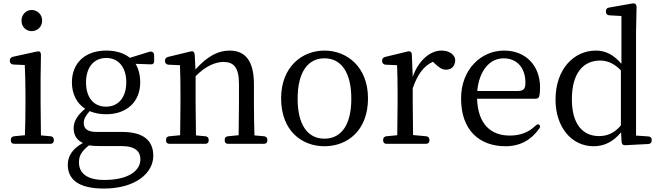

<svg xmlns="http://www.w3.org/2000/svg" viewBox="-20 -829 3834 1116"><path d="M43 -16V-13C43 0 50 7 63 7H273C286 7 293 0 293 -13V-16C293 -28 286 -36 274 -37L218 -42C217 -98 216 -176 216 -228V-379L218 -508C218 -518 216 -524 212 -528C208 -531 202 -531 192 -529L55 -499C44 -496 37 -489 37 -477V-475C37 -463 45 -455 57 -454L124 -451C126 -402 128 -351 128 -287V-228C128 -177 127 -98 125 -43L62 -37C50 -36 43 -28 43 -16ZM105 -709C105 -671 133 -648 164 -648C195 -648 225 -671 225 -709C225 -747 195 -771 164 -771C133 -771 105 -746 105 -709Z M583 267C769 267 871 176 871 77C871 -13 813 -62 690 -62H543C487 -62 467 -82 467 -113C467 -137 476 -154 501 -183C531 -171 561 -165 597 -165C717 -165 795 -238 795 -350C795 -392 785 -430 768 -458L856 -455C870 -454 876 -461 876 -474V-505C876 -515 873 -522 868 -526C862 -530 855 -530 845 -527L735 -493C698 -522 652 -535 597 -535C475 -535 398 -463 398 -350C398 -282 427 -227 475 -197C429 -159 408 -123 408 -83C408 -43 428 -13 462 2C406 33 374 74 374 128C374 211 432 267 583 267ZM439 115C439 75 454 51 497 16C516 19 537 20 564 20H686C771 20 796 55 796 97C796 163 727 217 586 217C490 217 439 181 439 115ZM480 -350C480 -435 523 -492 598 -492C670 -492 714 -436 714 -351C714 -266 671 -209 596 -209C522 -209 480 -265 480 -350Z M945 -16V-13C945 0 952 7 965 7H1173C1186 7 1193 0 1193 -13V-16C1193 -28 1186 -36 1174 -37L1119 -42C1118 -98 1117 -176 1117 -228V-386C1178 -449 1237 -469 1279 -469C1338 -469 1369 -437 1369 -342V-228C1369 -175 1368 -98 1367 -43L1305 -37C1293 -36 1286 -28 1286 -16V-13C1286 0 1293 7 1306 7H1514C1527 7 1534 0 1534 -13V-16C1534 -28 1527 -36 1515 -37L1459 -42C1457 -97 1456 -175 1456 -228V-340C1456 -481 1401 -535 1315 -535C1251 -535 1187 -505 1116 -425L1112 -508C1111 -519 1109 -524 1105 -528C1101 -531 1095 -532 1084 -529L956 -498C945 -495 939 -488 939 -476V-474C939 -462 947 -454 959 -453L1026 -450C1028 -402 1029 -353 1029 -287V-228C1029 -177 1028 -98 1027 -43L964 -37C952 -36 945 -28 945 -16Z M1866 21C1999 21 2119 -70 2119 -257C2119 -442 1995 -535 1866 -535C1737 -535 1614 -442 1614 -257C1614 -70 1733 21 1866 21ZM1710 -255C1710 -406 1767 -490 1866 -490C1965 -490 2022 -406 2022 -255C2022 -105 1965 -23 1866 -23C1767 -23 1710 -105 1710 -255Z M2207 -16V-13C2207 0 2214 7 2227 7H2456C2469 7 2476 0 2476 -13V-16C2476 -28 2469 -36 2457 -37L2381 -44C2380 -100 2379 -177 2379 -228V-316C2407 -396 2441 -444 2496 -470L2505 -462C2531 -437 2548 -424 2573 -424C2604 -424 2623 -443 2626 -475C2626 -485 2625 -491 2621 -499C2606 -524 2579 -535 2545 -535C2481 -535 2412 -478 2379 -382L2374 -508C2374 -519 2371 -524 2367 -528C2363 -531 2357 -532 2346 -529L2218 -498C2207 -495 2201 -488 2201 -476V-474C2201 -462 2209 -454 2221 -453L2288 -450C2290 -402 2291 -353 2291 -287V-228C2291 -177 2290 -99 2289 -43L2226 -37C2214 -36 2207 -28 2207 -16Z M2918 21C3003 21 3067 -15 3114 -81C3121 -91 3121 -98 3114 -104C3108 -109 3100 -106 3091 -97C3054 -61 3006 -41 2943 -41C2833 -41 2758 -107 2753 -255H3093C3104 -255 3113 -260 3115 -272C3118 -286 3119 -303 3119 -322C3119 -444 3039 -535 2910 -535C2778 -535 2660 -428 2660 -256C2660 -69 2770 21 2918 21ZM2754 -300C2765 -418 2826 -490 2907 -490C2989 -490 3034 -430 3034 -349C3034 -314 3025 -300 2988 -300Z M3430 21C3491 21 3544 -4 3590 -60L3593 -4C3594 9 3601 16 3614 15L3749 8C3761 7 3768 0 3768 -12V-16C3768 -28 3761 -35 3749 -36L3677 -41V-643L3680 -786C3680 -796 3678 -802 3673 -806C3668 -810 3661 -810 3651 -808L3520 -785C3508 -783 3502 -776 3502 -764V-760C3502 -748 3509 -741 3521 -740L3592 -736V-458C3544 -515 3495 -535 3444 -535C3315 -535 3209 -427 3209 -250C3209 -89 3303 21 3430 21ZM3304 -252C3304 -411 3376 -477 3468 -477C3512 -477 3551 -459 3589 -420V-100C3552 -56 3511 -38 3462 -38C3369 -38 3304 -105 3304 -252Z"/></svg>

Font: 寒蝉锦书宋 Text
Style: Regular
Weight: 400
Designer: 寒蝉锦书宋{Warren} 思源宋体{Ryoko NISHIZUKA 西塚涼子 (kana & ideographs); Frank Grießhammer (Latin, Greek & Cyrillic); Wenlong ZHANG 
Foundry: Adobe & ChillType
Version: Version 2.000;Glyphs 3.1.1 (3135)